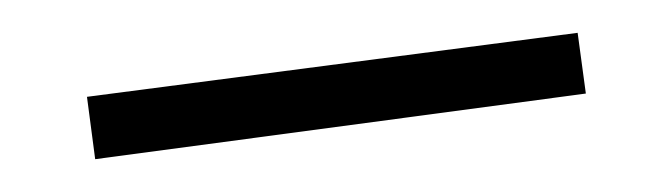

<svg xmlns="http://www.w3.org/2000/svg" viewBox="-20 -288 409 117"><path d="M33 -229 332 -268 337 -231 38 -191Z"/></svg>

Font: Ysabeau Light
Style: Regular
Weight: 300
Designer: Christian Thalmann (Catharsis Fonts)
Version: Version 0.003